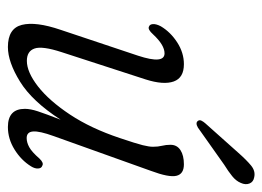

<svg xmlns="http://www.w3.org/2000/svg" viewBox="-109 -547 664 486"><g transform="rotate(90 223.0 -304.0)"><path d="M399.5 -79Q406 -77 406.5 -68.5Q407 -60 401 -50.5Q385.5 -25.5 358.5 -8.8Q331.5 8 301.5 8Q255.5 8 255.5 -35Q255.5 -49 261.8 -68Q268 -87 283 -125.5Q236.5 -53.5 186.8 -22.8Q137 8 99 8Q52 8 43 -27.2Q34 -62.5 55.5 -125.5L121 -321.5Q143 -388.5 115 -388.5Q94 -388.5 67 -359.5Q54.5 -345.5 47.5 -349Q41.5 -351 41 -359.2Q40.5 -367.5 46.5 -379Q61 -403.5 87.2 -420.5Q113.5 -437.5 142.5 -437.5Q177 -437.5 186.2 -411.8Q195.5 -386 181 -340.5L112 -128Q96 -79 102.8 -59.5Q109.5 -40 134 -40Q162.5 -40 198.8 -68.2Q235 -96.5 270 -149.2Q305 -202 329.5 -275.5Q343.5 -317 347.5 -333.2Q351.5 -349.5 351.5 -359Q351.5 -372 349 -382Q346.5 -392 346.5 -403.5Q346.5 -420 360 -428.8Q373.5 -437.5 396 -437.5Q420.5 -437.5 425 -418.5Q429.5 -399.5 412.5 -354L324.5 -108Q311.5 -72 312.8 -55.8Q314 -39.5 329.5 -39.5Q340.5 -39.5 352.5 -46Q364.5 -52.5 381.5 -72Q392.5 -83.5 399.5 -79ZM366.5 -575Q385 -596 399 -607.5Q413 -619 428.5 -615.5Q440.5 -613.5 444.5 -603.5Q448.5 -593.5 443 -581.5Q438 -569.5 426 -559.8Q414 -550 397 -539.5L303 -473Q291 -466 286 -473Q283 -477 285.5 -482Q288 -487 292 -491.5Z"/></g></svg>

Font: Fraunces 144pt SuperSoft Light
Style: Italic
Weight: 300
Italic angle: -16°
Version: Version 1.000;[b76b70a41]